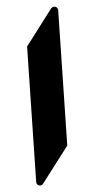

<svg xmlns="http://www.w3.org/2000/svg" viewBox="-20 -707 289 588"><path d="M63 -564.5 136.2 -680.7Q138.7 -684.6 142.3 -685.8Q146 -687 149.4 -686.3Q152.8 -685.5 155.3 -682.9Q157.7 -680.2 158.2 -675.8L186 -261.2L112.3 -145Q107.4 -137.2 99.6 -139.2Q91.8 -141.1 90.8 -149.9Z"/></svg>

Font: Aref Ruqaa
Style: Bold
Weight: 700
Designer: Abdullah Aref
Version: Version 1.002